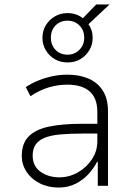

<svg xmlns="http://www.w3.org/2000/svg" viewBox="-20 -836 601 864"><path d="M244 8Q196 8 158 -11.5Q120 -31 99 -63.5Q78 -96 78 -134Q78 -191 109.5 -222.5Q141 -254 201.5 -266.5Q262 -279 350 -279H429V-235H352Q293 -235 250.5 -231Q208 -227 181 -216Q154 -205 140.5 -185.5Q127 -166 127 -136Q127 -88 162.5 -63Q198 -38 247 -38Q291 -38 330 -60Q369 -82 393.5 -119Q418 -156 418 -200V-333Q418 -394 383.5 -424.5Q349 -455 283 -455Q241 -455 200 -443Q159 -431 117 -403L96 -444Q123 -462 154.5 -474.5Q186 -487 218.5 -493.5Q251 -500 283 -500Q337 -500 378 -482.5Q419 -465 442.5 -428.5Q466 -392 466 -334V0H420V-108H417Q403 -80 378.5 -53Q354 -26 320 -9Q286 8 244 8ZM284 -555Q251 -555 226 -570Q201 -585 186 -610Q171 -635 171 -666Q171 -697 186 -722Q201 -747 226.5 -762Q252 -777 284 -777Q305 -777 322 -771Q339 -765 353 -754L413 -816H473L378 -727Q387 -715 392 -699.5Q397 -684 397 -666Q397 -635 382 -610Q367 -585 342 -570Q317 -555 284 -555ZM284 -590Q316 -590 337.5 -612Q359 -634 359 -666Q359 -700 337.5 -721.5Q316 -743 284 -743Q251 -743 230 -721.5Q209 -700 209 -666Q209 -633 230 -611.5Q251 -590 284 -590Z"/></svg>

Font: Nunito Sans 7pt SemiCondensed ExtraLight
Style: Regular
Weight: 250
Width: 4
Designer: Vernon Adams
Foundry: Vernon Adams
Version: Version 3.101;gftools[0.9.27]